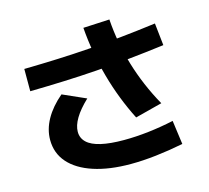

<svg xmlns="http://www.w3.org/2000/svg" viewBox="-119 -943 1238 1140"><g transform="rotate(-15 500.0 -373.0)"><path d="M549 58Q417 58 321 26.5Q225 -5 173.5 -63.5Q122 -122 122 -204Q122 -268 156.5 -330Q191 -392 257 -448L399 -385Q346 -335 319.5 -290.5Q293 -246 293 -208Q293 -169 321 -142.5Q349 -116 405.5 -103Q462 -90 546 -90Q619 -90 697 -99Q775 -108 854 -125L874 22Q788 39 705 48.5Q622 58 549 58ZM650 -201Q616 -268 588 -340Q560 -412 539 -487.5Q518 -563 504.5 -640.5Q491 -718 485 -796L647 -804Q652 -731 665 -659.5Q678 -588 699 -518.5Q720 -449 749 -380.5Q778 -312 816 -244ZM83 -651Q193 -653 291.5 -657Q390 -661 486.5 -668Q583 -675 685 -685.5Q787 -696 902 -711L917 -574Q800 -559 696.5 -548.5Q593 -538 495 -531Q397 -524 296 -520Q195 -516 83 -514Z"/></g></svg>

Font: M PLUS 2 Thin ExtraBold
Style: Regular
Weight: 800
Version: Version 1.001